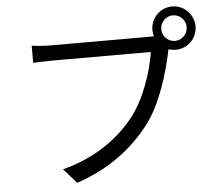

<svg xmlns="http://www.w3.org/2000/svg" viewBox="-58 -895 1115 993"><g transform="rotate(-5 500.0 -398.0)"><path d="M871 -652C835 -652 805 -682 805 -718C805 -755 835 -785 871 -785C907 -785 937 -755 937 -718C937 -682 907 -652 871 -652ZM230 -685C197 -685 157 -688 130 -692V-603C155 -604 190 -606 229 -606H741C727 -510 681 -368 610 -278C527 -172 403 -84 236 -41L303 35C477 -24 595 -118 683 -231C762 -333 809 -496 831 -601L833 -612C845 -608 858 -606 871 -606C933 -606 983 -656 983 -718C983 -780 933 -831 871 -831C809 -831 759 -780 759 -718C759 -707 761 -696 764 -686C752 -685 742 -685 733 -685Z"/></g></svg>

Font: Noto Sans T Chinese Regular
Style: Regular
Weight: 400
Designer: Ryoko NISHIZUKA (kana & ideographs); Paul D. Hunt (Latin, Greek & Cyrillic); Wenlong ZHANG (bopomofo); Sandoll Communica
Foundry: Adobe Systems Incorporated
Version: Version 1.000;PS 1;hotconv 1.0.78;makeotf.lib2.5.61930